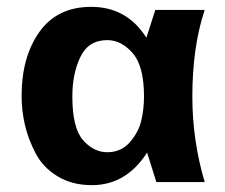

<svg xmlns="http://www.w3.org/2000/svg" viewBox="-20 -531 655 560"><path d="M43 -251Q43 -365 95 -438Q147 -511 246 -511Q350 -511 407 -421L433 -502H577Q541 -394 541 -249Q541 -122 577 0H436L409 -86Q348 9 248 9Q190 9 147.5 -17Q105 -43 83.5 -84.5Q62 -126 52.5 -167.5Q43 -209 43 -251ZM400 -250Q400 -338 367 -376Q334 -414 293 -414Q238 -414 214.5 -365Q191 -316 191 -250Q191 -158 222 -122.5Q253 -87 293 -87Q333 -87 358.5 -116Q384 -145 392 -179Q400 -213 400 -250Z"/></svg>

Font: cwTeXHei
Style: Medium
Weight: 500
Version: Version 1.17